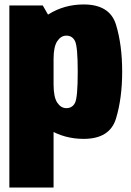

<svg xmlns="http://www.w3.org/2000/svg" viewBox="-20 -621 587 862"><path d="M22 221H220.5V-512L172 -596.5H22ZM355.5 2.5Q473 2.5 500.8 -88.8Q528.5 -180 528.5 -299.5Q528.5 -419.5 500.8 -510.2Q473 -601 355.5 -601Q269 -601 198.5 -557.2Q128 -513.5 128 -430.5L220.5 -356.5Q220.5 -411 237 -436Q253.5 -461 278 -461Q305 -461 317 -436Q329 -411 329 -299Q329 -184 317 -159.8Q305 -135.5 278 -135.5Q253.5 -135.5 237 -160.2Q220.5 -185 220.5 -242.5L128 -166Q128 -83.5 198.5 -40.5Q269 2.5 355.5 2.5Z"/></svg>

Font: Anybody Condensed Black
Style: Regular
Weight: 900
Width: 3
Designer: Tyler Finck
Foundry: Etcetera Type Company
Version: Version 1.113;gftools[0.9.25]